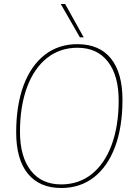

<svg xmlns="http://www.w3.org/2000/svg" viewBox="-20 -931 674 961"><path d="M287 10Q178 10 119.5 -61.5Q61 -133 61 -269Q61 -337 70.5 -396.5Q80 -456 98.5 -505Q117 -554 143.5 -592Q170 -630 204 -656.5Q238 -683 279 -696.5Q320 -710 367 -710Q477 -710 535 -638.5Q593 -567 593 -431Q593 -363 583.5 -303.5Q574 -244 555.5 -195Q537 -146 510.5 -108Q484 -70 450 -43.5Q416 -17 375 -3.5Q334 10 287 10ZM286 -8Q330 -8 368.5 -21Q407 -34 439 -59.5Q471 -85 496 -121.5Q521 -158 538.5 -205Q556 -252 565 -308Q574 -364 574 -428Q574 -553 520 -622.5Q466 -692 368 -692Q324 -692 285.5 -679Q247 -666 215 -640.5Q183 -615 158 -578.5Q133 -542 115.5 -495Q98 -448 89 -392Q80 -336 80 -272Q80 -147 134 -77.5Q188 -8 286 -8ZM380 -744 284 -911H306L399 -744Z"/></svg>

Font: Georama ExtraCondensed Thin Thin
Style: Italic
Weight: 250
Italic angle: -9°
Version: Version 1.001